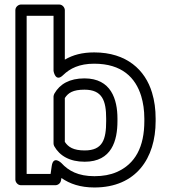

<svg xmlns="http://www.w3.org/2000/svg" viewBox="-20 -795 749 850"><path d="M260 -463C290 -492 331 -513 397 -513C520 -513 580 -451 605 -370C614 -340 619 -307 619 -270V-259C619 -145 579 -69 496 -33C468 -21 436 -15 398 -15C326 -15 283 -39 252 -73C252 -73 216 -109 209 -60L204 -25H98V-725H217V-481C217 -481 225 -428 260 -463ZM669 -259V-270C669 -311 664 -349 653 -385C623 -485 541 -563 397 -563C344 -563 303 -552 267 -531V-750C267 -761 257 -775 242 -775H73C62 -775 48 -765 48 -750V0C48 11 58 25 73 25H225C237 25 248 16 250 4L252 -7C289 19 336 35 398 35C582 35 669 -94 669 -259ZM355 -79C475 -79 500 -173 500 -259V-270C500 -355 472 -448 354 -448C288 -448 245 -423 221 -381C219 -377 217 -372 217 -368V-160C217 -156 218 -152 220 -148C244 -105 289 -79 355 -79ZM355 -129C305 -129 282 -144 267 -167V-361C282 -384 303 -398 354 -398C433 -398 450 -349 450 -270V-259C450 -178 435 -129 355 -129Z"/></svg>

Font: Asimov
Style: XWidOu
Weight: 500
Designer: Google
Version: Version 2.000980; 2014